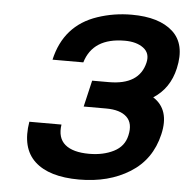

<svg xmlns="http://www.w3.org/2000/svg" viewBox="-54 -794 848 869"><g transform="rotate(5 370.5 -359.0)"><path d="M595 -531Q605 -574 573.5 -597.5Q542 -621 489 -621Q344 -621 310 -507H170Q206 -666 355 -716Q429 -741 510 -741Q635 -741 697 -684.5Q759 -628 734 -517Q713 -424 639 -377Q717 -327 690 -213Q663 -97 567 -37Q471 23 337 23Q200 23 135 -37.5Q70 -98 90 -218H236Q227 -157 262.5 -127Q298 -97 372 -97Q436 -97 483.5 -121Q531 -145 542 -195Q555 -251 525 -279.5Q495 -308 431 -308H329L357 -428H433Q571 -428 595 -531Z"/></g></svg>

Font: Miedinger
Style: Bold-Italic
Weight: 700
Italic angle: -13°
Version: Version 001.000